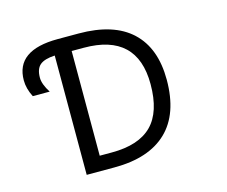

<svg xmlns="http://www.w3.org/2000/svg" viewBox="-102 -873 1205 1017"><g transform="rotate(-15 500.0 -365.0)"><path d="M346.7 -652.3V-78.1H413.1Q561.5 -78.1 633.3 -150.4Q705.1 -222.7 705.1 -375Q705.1 -652.3 413.1 -652.3ZM178.7 -474.6H85.9Q61.5 -522.5 61.5 -567.4Q61.5 -732.4 292 -732.4H406.2Q597.7 -732.4 695.8 -640.6Q793.9 -548.8 793.9 -375Q793.9 -188.5 694.8 -93.3Q595.7 2 406.2 2H253.9V-652.3Q197.3 -649.4 172.4 -628.4Q147.5 -607.4 147.5 -558.6Q147.5 -523.4 178.7 -474.6Z"/></g></svg>

Font: Gen Shin Gothic Monospace Regular
Style: Regular
Weight: 400
Designer: [Source Han Sans]
Ryoko NISHIZUKA  (kana & ideographs); Paul D. Hunt (Latin, Greek & Cyrillic); Wenlong ZHANG  (bopomofo
Version: Version 1.002.20150607